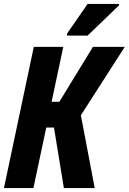

<svg xmlns="http://www.w3.org/2000/svg" viewBox="-22 -951 651 971"><path d="M-2 0 149 -714H298L239 -436H278L448 -714H609L387 -368L457 0H301L251 -306H212L147 0ZM317 -781 421 -931H580L579 -923L421 -771H317Z"/></svg>

Font: Noto Sans ExtraCondensed ExtraBold
Style: Italic
Weight: 800
Width: 2
Italic angle: -12°
Designer: Monotype Design Team
Foundry: Monotype Imaging Inc.
Version: Version 2.013; ttfautohint (v1.8.4.7-5d5b)